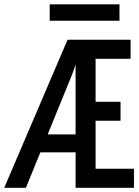

<svg xmlns="http://www.w3.org/2000/svg" viewBox="-20 -888 656 908"><path d="M0 0 299.5 -700H597.5V-610H432V-406.5H550V-317H432V-90H613.5V0H337.5V-583Q334 -572 329 -557.2Q324 -542.5 319.5 -532L102.5 0ZM149 -167.5 188 -252.5H353.5V-167.5ZM215 -790V-867.5H545V-790Z"/></svg>

Font: Overpass Mono Light Medium
Style: Regular
Weight: 500
Monospace: yes
Version: Version 4.000